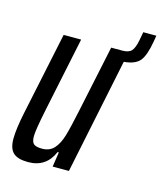

<svg xmlns="http://www.w3.org/2000/svg" viewBox="-96 -673 637 753"><g transform="rotate(15 223.0 -296.5)"><path d="M446 -601 442 -577Q432 -518 413.5 -495.5Q395 -473 349 -469L252 0H186L195 -60H190Q161 8 88 8Q46 8 27.5 -9Q9 -26 9 -66Q9 -104 23 -172L94 -510H165L102 -208Q84 -121 84 -96Q84 -73 93.5 -65Q103 -57 127 -57Q158 -57 176 -77Q194 -97 204.5 -132.5Q215 -168 230 -240L287 -510H332Q358 -510 369 -522Q380 -534 386 -564L393 -601Z"/></g></svg>

Font: Saira Ultra Condensed Medium
Style: Italic
Weight: 500
Width: 1
Italic angle: -12°
Designer: Hector Gatti with collaboration of the Omnibus-Type team
Foundry: Omnibus-Type
Version: Version 1.001; ttfautohint (v1.8)